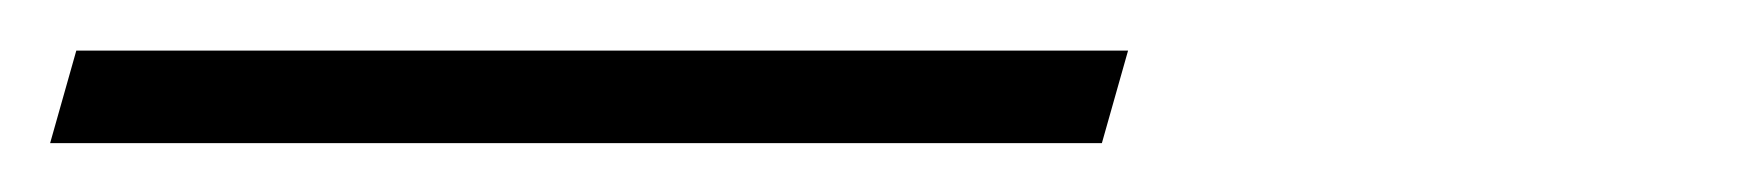

<svg xmlns="http://www.w3.org/2000/svg" viewBox="-54 62 698 77"><path d="M-33.9 119.4 -23.4 82.3H398.4L387.9 119.4Z"/></svg>

Font: Playfair 5pt SemiExpanded Light
Style: Bold Italic
Weight: 700
Italic angle: -15.6°
Version: Version 2.001;gftools[0.9.30]